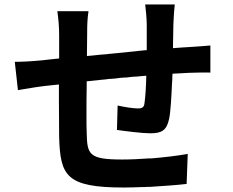

<svg xmlns="http://www.w3.org/2000/svg" viewBox="-20 -804 1040 857"><path d="M813 17 818 -117C774 -109 716 -102 656 -97H645C604 -94 563 -92 525 -92C375 -92 369 -115 367 -213C366 -230 366 -254 366 -283V-298C366 -336 366 -379 367 -423V-435V-441C386 -443 405 -445 424 -447L434 -448C446 -449 457 -450 469 -452H479C482 -453 485 -453 489 -453L498 -454C503 -455 508 -455 513 -456L523 -457C527 -457 530 -457 533 -458H544C552 -459 560 -460 569 -461L584 -462C585 -462 587 -462 589 -462L599 -463L608 -464C617 -465 625 -465 633 -466C632 -418 629 -371 625 -344C623 -325 615 -320 595 -320C575 -320 536 -326 505 -333L502 -224C537 -219 615 -209 650 -209C701 -209 724 -221 735 -274C742 -309 745 -372 748 -436L749 -447C749 -457 749 -466 750 -475C779 -477 803 -478 825 -479C851 -480 902 -481 919 -480V-601C890 -598 853 -596 825 -594C802 -593 779 -591 752 -589C753 -622 753 -660 754 -699C755 -726 758 -768 760 -784H628C631 -764 635 -718 635 -693V-580C634 -580 632 -580 630 -580L620 -579C581 -575 543 -571 504 -567L494 -566C491 -566 488 -566 484 -565L474 -564C471 -564 468 -564 464 -563L455 -562C437 -561 419 -559 401 -557L391 -556C383 -555 376 -555 368 -554C368 -593 369 -628 369 -651C369 -693 370 -720 375 -754H236C241 -718 244 -685 244 -644V-543C212 -540 188 -537 170 -535C119 -530 75 -528 46 -528L60 -402C73 -404 94 -407 117 -411L128 -413C146 -416 164 -418 178 -420C195 -422 216 -424 243 -427V-397V-391V-368C243 -366 243 -364 243 -362V-350C243 -284 244 -224 244 -193C249 -20 274 33 533 33C559 33 586 32 613 31H624C630 31 635 30 640 30H651C713 26 772 22 813 17Z"/></svg>

Font: Glow Sans SC Normal
Style: Bold
Weight: 700
Designer: Ryoko NISHIZUKA (kana, bopomofo & ideographs); Paul D. Hunt (Latin, Greek & Cyrillic); Sandoll Communications, Soo-young
Version: Version 0.93